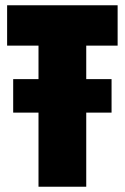

<svg xmlns="http://www.w3.org/2000/svg" viewBox="-20 -708 473 728"><path d="M30 -281V-408H403V-281ZM126 0V-535H7V-688H426V-535H307V0Z"/></svg>

Font: Saira Condensed Black
Style: Regular
Weight: 900
Width: 3
Designer: Hector Gatti with collaboration of the Omnibus-Type team
Foundry: Omnibus-Type
Version: Version 1.101